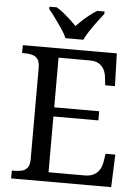

<svg xmlns="http://www.w3.org/2000/svg" viewBox="-61 -978 745 1025"><g transform="rotate(5 311.5 -465.5)"><path d="M38 0V-42H51Q73 -42 91.5 -46.5Q110 -51 121.5 -65.5Q133 -80 133 -109V-600Q133 -632 122 -647Q111 -662 92.5 -667Q74 -672 51 -672H38V-714H542L547 -539H495L490 -582Q488 -604 478.5 -622.5Q469 -641 450.5 -652.5Q432 -664 402 -664H234V-398H475V-349H234V-50H427Q459 -50 478.5 -61.5Q498 -73 508.5 -91.5Q519 -110 522 -132L529 -175H581L574 0ZM262 -771Q252 -794 234 -820.5Q216 -847 197 -873Q178 -899 162 -918V-931H201Q220 -920 239 -904.5Q258 -889 276 -872.5Q294 -856 309 -840Q324 -856 342 -872.5Q360 -889 379.5 -904.5Q399 -920 418 -931H457V-918Q442 -899 422.5 -873Q403 -847 385.5 -820.5Q368 -794 357 -771Z"/></g></svg>

Font: Noto Serif Tamil
Style: Regular
Weight: 400
Designer: Indian Type Foundry, Tom Grace, and the Monotype Design Team
Foundry: Monotype Imaging Inc.
Version: Version 2.003